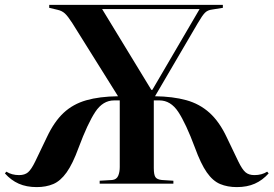

<svg xmlns="http://www.w3.org/2000/svg" viewBox="-27 -750 1117 784"><path d="M123 14Q81 14 49.5 0Q18 -14 -7 -42L-1 -49Q21 -35 51 -35Q74 -35 87.5 -46.5Q101 -58 117 -91Q133 -124 164 -189Q194 -253 232.5 -289Q271 -325 325 -340.5Q379 -356 455 -357L268 -656Q250 -684 238 -695Q226 -706 208 -710L174 -718V-730H883V-718L839 -711Q821 -709 810 -698Q799 -687 781 -656L606 -357Q679 -356 733.5 -341Q788 -326 828.5 -289.5Q869 -253 899 -189Q930 -124 946 -91Q962 -58 975.5 -46.5Q989 -35 1012 -35Q1042 -35 1064 -49L1070 -42Q1045 -14 1013.5 0Q982 14 940 14Q902 14 872 1.5Q842 -11 817.5 -46Q793 -81 769 -147Q732 -246 701 -293Q670 -340 624 -340H601V-64Q601 -37 607.5 -27Q614 -17 634 -15L681 -12V0H380V-12L431 -15Q449 -17 455.5 -32Q462 -47 462 -68V-340H439Q393 -340 362 -293Q331 -246 294 -147Q270 -81 245 -46Q220 -11 190.5 1.5Q161 14 123 14ZM591 -383H595L788 -713H390Z"/></svg>

Font: Literata 72pt SemiBold
Style: Regular
Weight: 600
Designer: Latin by Veronika Burian and Jose Scaglione. Greek by Irene Vlachou. Cyrillic by Vera Evstafieva.
Foundry: TypeTogether
Version: Version 3.002